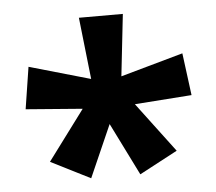

<svg xmlns="http://www.w3.org/2000/svg" viewBox="-41 -805 627 557"><g transform="rotate(-5 272.5 -526.0)"><path d="M336 -760 316 -580 498 -631 514 -508 348 -496 457 -351 346 -292 270 -445 203 -293 88 -351 196 -496 31 -509 50 -631 228 -580 208 -760Z"/></g></svg>

Font: Noto Sans Medefaidrin
Style: Bold
Weight: 700
Designer: Dalton Maag Ltd
Foundry: Dalton Maag Ltd
Version: Version 1.002; ttfautohint (v1.8.4.7-5d5b)